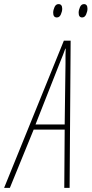

<svg xmlns="http://www.w3.org/2000/svg" viewBox="-87 -915 446 935"><path d="M86 -309 203 -606Q213 -630 219.5 -647Q226 -664 231 -678H233Q232 -664 232 -645.5Q232 -627 232 -606L228 -309ZM-67 0H-39L77 -284H228L226 0H252L257 -717H224ZM190 -830Q203 -830 209.5 -845Q216 -860 216 -872Q216 -895 198 -895Q185 -895 178.5 -880.5Q172 -866 172 -853Q172 -830 190 -830ZM313 -830Q326 -830 332.5 -845Q339 -860 339 -872Q339 -895 322 -895Q309 -895 302.5 -880.5Q296 -866 296 -853Q296 -830 313 -830Z"/></svg>

Font: Noto Sans Display Condensed Thin
Style: Italic
Weight: 250
Width: 3
Italic angle: -12°
Designer: Monotype Design Team
Foundry: Monotype Imaging Inc.
Version: Version 1.900